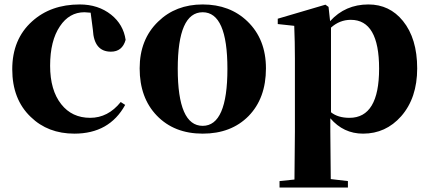

<svg xmlns="http://www.w3.org/2000/svg" viewBox="-20 -583 1929 862"><path d="M387 -526Q367 -528 359 -528Q291 -528 249 -465Q205 -400 205 -288Q205 -178 255 -115Q303 -54 385 -54Q465 -54 522 -125L542 -112Q471 17 314 17Q195 17 118 -58Q35 -137 35 -272Q35 -407 124 -487Q208 -563 338 -563Q421 -563 479 -517Q534 -473 544 -404Q529 -351 478 -351Q402 -351 397 -449Z M684 -64Q607 -144 607 -276Q607 -406 690 -486Q769 -563 890 -563Q1012 -563 1091 -487Q1174 -407 1174 -276Q1174 -142 1096 -62Q1018 17 890 17Q762 17 684 -64ZM1001 -274Q1001 -528 890 -528Q778 -528 778 -274Q778 -18 890 -18Q1001 -18 1001 -274Z M1466 -79Q1497 -54 1549 -54Q1682 -54 1682 -275Q1682 -494 1555 -494Q1505 -494 1466 -459ZM1462 -488Q1530 -563 1634 -563Q1729 -563 1789 -489Q1853 -410 1853 -276Q1853 -143 1781 -61Q1712 17 1610 17Q1522 17 1463 -52V7Q1463 65 1465 221L1542 230V259H1235V230L1302 223Q1304 65 1304 7V-320Q1304 -395 1301 -467L1227 -475V-499L1441 -562L1455 -552Z"/></svg>

Font: Source Han Serif SC Heavy
Style: Regular
Weight: 900
Designer: Ryoko NISHIZUKA  (kana & ideographs); Frank Grießhammer (Latin, Greek & Cyrillic); Wenlong ZHANG  (bopomofo); Sandoll Co
Foundry: Adobe Systems Incorporated
Version: Version 1.001 October 20, 2017